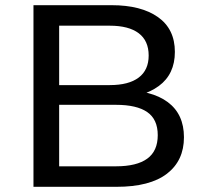

<svg xmlns="http://www.w3.org/2000/svg" viewBox="-20 -720 787 740"><path d="M109 0V-700H410Q524 -700 589 -654Q654 -608 654 -520Q654 -434 592 -388.5Q530 -343 429 -343L447 -373Q564 -373 626.5 -326.5Q689 -280 689 -191Q689 -101 623.5 -50.5Q558 0 429 0ZM208 -79H427Q507 -79 547.5 -108.5Q588 -138 588 -199Q588 -260 547.5 -288Q507 -316 427 -316H208ZM208 -392H403Q476 -392 514.5 -421Q553 -450 553 -506Q553 -563 514.5 -592Q476 -621 403 -621H208Z"/></svg>

Font: MOST Montserrat Medium
Style: Regular
Weight: 500
Designer: Julieta Ulanovsky
Foundry: Julieta Ulanovsky
Version: Version 8.000;March 11, 2024;FontCreator 15.0.0.2926 64-bit